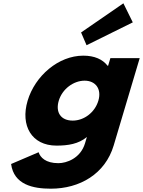

<svg xmlns="http://www.w3.org/2000/svg" viewBox="-20 -864 863 1159"><path d="M47 126C63.8 251 179.6 275 286.6 275C461.6 275 615.1 186 666.3 14L823.3 -513H646.3L632.6 -467H629.6C599.2 -506 550.7 -528 482.7 -528C332.7 -528 191.4 -406 146.7 -256C102.1 -106 171 15 321 15C391 15 454 5 504.5 -37L493.2 1C466.1 92 381.5 121 332.5 121C255.5 121 222.9 86 213.1 55ZM334.7 -256C355.9 -327 423.8 -377 490.8 -377C556.8 -377 594.9 -327 573.7 -256C552.9 -186 488 -136 419 -136C347 -136 313.9 -186 334.7 -256ZM469.4 -668 502.5 -591 781.6 -729 724.8 -844Z"/></svg>

Font: Hussar
Style: BdOblThree
Weight: 700
Foundry: Cannot Into Space Fonts
Version: Version 2.00